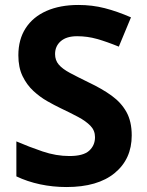

<svg xmlns="http://www.w3.org/2000/svg" viewBox="-20 -744 591 774"><path d="M511 -198Q511 -103 442.5 -46.5Q374 10 248 10Q193 10 141.5 -1Q90 -12 46 -33V-174Q97 -152 151.5 -133.5Q206 -115 260 -115Q316 -115 339.5 -136.5Q363 -158 363 -191Q363 -218 344.5 -237Q326 -256 295 -272.5Q264 -289 224 -308Q199 -320 170 -336.5Q141 -353 114.5 -377.5Q88 -402 71 -437Q54 -472 54 -521Q54 -585 83.5 -630.5Q113 -676 167.5 -700Q222 -724 296 -724Q352 -724 402.5 -711Q453 -698 508 -674L459 -556Q410 -576 371 -587Q332 -598 291 -598Q248 -598 225 -578Q202 -558 202 -526Q202 -501 217 -483.5Q232 -466 262 -450Q292 -434 337 -412Q392 -386 430.5 -358Q469 -330 490 -292Q511 -254 511 -198Z"/></svg>

Font: Noto Sans Sundanese
Style: Regular
Weight: 400
Designer: Monotype Design Team (Regular), Sérgio L. Martins (other weights)
Foundry: Monotype Imaging Inc.
Version: Version 2.003